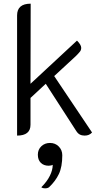

<svg xmlns="http://www.w3.org/2000/svg" viewBox="-20 -729 571 1045"><path d="M481 -8Q466 9 441 9Q426 9 415 3.5Q404 -2 395 -16L229 -273L146 -196V-50Q146 9 73 9V-645Q73 -709 147 -709L146 -273L399 -508Q422 -485 422 -469Q422 -457 415.5 -448.5Q409 -440 393 -424L275 -315ZM267 168Q264 170 257.5 171.5Q251 173 245 173Q218 173 202 157Q186 141 186 113Q186 85 205 67Q224 49 252 49Q281 49 300 68.5Q319 88 319 116Q319 179 300.5 218Q282 257 247 290Q239 296 226 296Q211 296 205 290Q236 259 251.5 227.5Q267 196 267 168Z"/></svg>

Font: K2D Light
Style: Regular
Weight: 300
Designer: Katatrad Aksorn Co.,Ltd.
Foundry: Cadson Demak Co.,Ltd.
Version: Version 1.000; ttfautohint (v1.6)